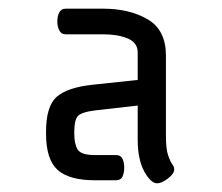

<svg xmlns="http://www.w3.org/2000/svg" viewBox="-20 -795 512 442"><path d="M247 -380H199Q139 -380 112.5 -404Q86 -428 86 -487V-492Q86 -551 111 -572.5Q136 -594 194 -600L297 -611V-674Q297 -697 274 -706.5Q251 -716 218 -716H131Q121 -716 116.5 -725Q112 -734 112 -745Q112 -758 116.5 -766.5Q121 -775 131 -775H218Q278 -775 320 -750.5Q362 -726 362 -667V-481Q362 -452 367 -437.5Q372 -423 376.5 -417Q381 -411 381 -405Q381 -395 366.5 -384Q352 -373 342 -373Q327 -373 312 -400.5Q297 -428 297 -474V-552L200 -541Q167 -537 159 -527.5Q151 -518 151 -492V-487Q151 -463 159 -450.5Q167 -438 199 -438H247Q258 -438 262 -429.5Q266 -421 266 -409Q266 -397 262 -388.5Q258 -380 247 -380Z"/></svg>

Font: Offside
Style: Regular
Weight: 400
Designer: Eduardo Rodriguez Tunni
Foundry: Eduardo Rodriguez Tunni
Version: Version 1.002; ttfautohint (v1.8.4.7-5d5b);gftools[0.9.23]